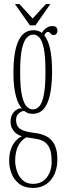

<svg xmlns="http://www.w3.org/2000/svg" viewBox="-20 -675 318 944"><path d="M142.5 249Q100.5 249 74.5 228.8Q48.5 208.5 36.8 178Q25 147.5 25 116Q25 89.5 30.5 69Q36 48.5 45.2 33.8Q54.5 19 65.5 9.5Q76.5 0 87.5 -5Q82 -6.5 72.8 -10.8Q63.5 -15 54.2 -23.5Q45 -32 38.5 -45.5Q32 -59 32 -77.5Q32 -99.5 40.8 -113.8Q49.5 -128 61 -135.2Q72.5 -142.5 81.5 -142.5Q83 -142.5 85.5 -142.5Q88 -142.5 88.5 -141.5Q80 -149.5 72.2 -164.5Q64.5 -179.5 58.5 -201.5Q52.5 -223.5 49.2 -251.8Q46 -280 46 -314Q46 -374 53.2 -415Q60.5 -456 73.8 -480.5Q87 -505 105 -515.8Q123 -526.5 144.5 -526.5Q177.5 -526.5 197.5 -501.8Q217.5 -477 226.8 -432Q236 -387 236 -325.5Q236 -272.5 230 -233Q224 -193.5 212.2 -167.2Q200.5 -141 182.8 -128.2Q165 -115.5 141.5 -115.5Q122.5 -115.5 112.5 -121.2Q102.5 -127 101.5 -128Q101 -128.5 99.8 -128.8Q98.5 -129 96.5 -129Q86 -129 72.5 -117.8Q59 -106.5 59 -84.5Q59 -56 78 -42Q97 -28 145.5 -22Q207 -15.5 234.5 15.8Q262 47 262 107.5Q262 141.5 253 167.8Q244 194 228 212.2Q212 230.5 190.2 239.8Q168.5 249 142.5 249ZM142.5 229Q185.5 229 209.8 197.8Q234 166.5 234 120.5Q234 62.5 214.5 37.8Q195 13 157 7.5Q143.5 5.5 134.2 4Q125 2.5 119.2 1.5Q113.5 0.5 110 0Q89 11.5 76.8 30Q64.5 48.5 59.5 70.2Q54.5 92 54.5 113.5Q54.5 139.5 63.2 166.2Q72 193 91.5 211Q111 229 142.5 229ZM141.5 -137Q159 -137 173 -152Q187 -167 195.2 -207.2Q203.5 -247.5 203.5 -323.5Q203.5 -397 195.5 -436Q187.5 -475 174 -490Q160.5 -505 143.5 -505Q126.5 -505 111.8 -490Q97 -475 88 -435Q79 -395 79 -320Q79 -245.5 87.8 -206Q96.5 -166.5 110.8 -151.8Q125 -137 141.5 -137ZM181.5 -498Q184.5 -519 201.8 -533Q219 -547 236.5 -547Q250.5 -547 256.5 -540.8Q262.5 -534.5 262.5 -524Q262.5 -515.5 257.5 -509Q252.5 -502.5 243 -502.5Q236 -502.5 232.2 -506.5Q228.5 -510.5 225.2 -514.2Q222 -518 215.5 -518Q209 -518 203.5 -511.2Q198 -504.5 198 -496.5ZM127 -550.5 53.5 -655H75.5L140.5 -584L205.5 -655H227.5L154.5 -550.5Z"/></svg>

Font: Imbue 48pt Thin
Style: Regular
Weight: 250
Designer: Tyler Finck
Foundry: Etcetera Type Company
Version: Version 1.102